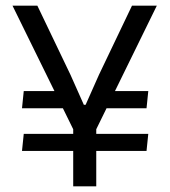

<svg xmlns="http://www.w3.org/2000/svg" viewBox="-20 -659 601 679"><path d="M322.1 -276.1 337.7 -336.9H504.4L498.2 -276.1ZM64 -185.7H504.4L498.2 -125.3H57.8ZM221.2 -336.9 237.3 -276.1H57.8L64 -336.9ZM243.8 -191.9 24.2 -639H112.1L229.2 -394.6L276.5 -288.4H282.8L330 -394.6L446.8 -639H534.6L315.5 -191.9ZM238.9 0V-269.6H320.4V0Z"/></svg>

Font: Anek Bangla Medium
Style: Regular
Weight: 500
Designer: Sulekha Rajkumar (Bangla), Yesha Goshar (Latin)
Foundry: Ek Type
Version: Version 1.003